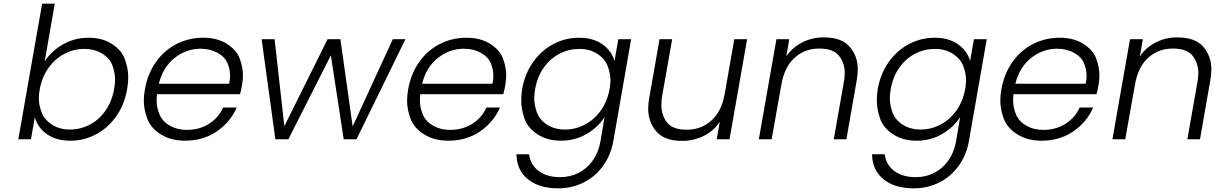

<svg xmlns="http://www.w3.org/2000/svg" viewBox="-20 -760 6645 1048"><path d="M224 -425Q261 -482 324 -518Q387 -554 464 -554Q539 -554 592 -519.5Q645 -485 662.5 -434.5Q680 -384 680 -339Q680 -308 674 -274Q660 -190 615 -126Q570 -62 504.5 -27Q439 8 365 8Q287 8 236.5 -27.5Q186 -63 170 -120L149 0H80L210 -740H279ZM603 -274Q608 -302 608 -326Q608 -362 594 -401.5Q580 -441 538.5 -467Q497 -493 439 -493Q383 -493 331.5 -466Q280 -439 244.5 -389Q209 -339 197 -273Q192 -247 192 -224Q192 -187 207 -147Q222 -107 263.5 -80Q305 -53 361 -53Q419 -53 470 -79.5Q521 -106 556 -156.5Q591 -207 603 -274Z M1302 -301Q1296 -265 1290 -246H837Q835 -228 835 -211Q835 -171 851.5 -133.5Q868 -96 908 -73.5Q948 -51 1000 -51Q1068 -51 1120.5 -84Q1173 -117 1198 -173H1272Q1237 -93 1163 -42.5Q1089 8 990 8Q913 8 858 -26.5Q803 -61 784 -112Q765 -163 765 -210Q765 -240 771 -273Q786 -358 831.5 -422Q877 -486 944 -520Q1011 -554 1089 -554Q1167 -554 1219.5 -520Q1272 -486 1289 -439Q1306 -392 1306 -350Q1306 -326 1302 -301ZM1231 -303Q1236 -327 1236 -349Q1236 -381 1221.5 -415.5Q1207 -450 1167 -472Q1127 -494 1075 -494Q997 -494 933.5 -444Q870 -394 847 -303Z M2193 -546 1926 0H1856L1786 -458L1554 0H1483L1408 -546H1479L1532 -71L1768 -546H1838L1905 -70L2124 -546Z M2739 -301Q2733 -265 2727 -246H2274Q2272 -228 2272 -211Q2272 -171 2288.5 -133.5Q2305 -96 2345 -73.5Q2385 -51 2437 -51Q2505 -51 2557.5 -84Q2610 -117 2635 -173H2709Q2674 -93 2600 -42.5Q2526 8 2427 8Q2350 8 2295 -26.5Q2240 -61 2221 -112Q2202 -163 2202 -210Q2202 -240 2208 -273Q2223 -358 2268.5 -422Q2314 -486 2381 -520Q2448 -554 2526 -554Q2604 -554 2656.5 -520Q2709 -486 2726 -439Q2743 -392 2743 -350Q2743 -326 2739 -301ZM2668 -303Q2673 -327 2673 -349Q2673 -381 2658.5 -415.5Q2644 -450 2604 -472Q2564 -494 2512 -494Q2434 -494 2370.5 -444Q2307 -394 2284 -303Z M3141 -554Q3218 -554 3268.5 -518Q3319 -482 3334 -427L3355 -546H3425L3327 14Q3313 89 3270.5 147Q3228 205 3164.5 236.5Q3101 268 3027 268Q2922 268 2861 218Q2800 168 2799 82H2868Q2875 139 2920 173Q2965 207 3038 207Q3091 207 3136.5 184.5Q3182 162 3214 118Q3246 74 3257 14L3280 -121Q3244 -65 3181.5 -28.5Q3119 8 3042 8Q2967 8 2913.5 -27Q2860 -62 2842.5 -113.5Q2825 -165 2825 -212Q2825 -241 2830 -274Q2845 -358 2890 -421.5Q2935 -485 3000.5 -519.5Q3066 -554 3141 -554ZM3307 -273Q3312 -299 3312 -322Q3312 -359 3297 -399Q3282 -439 3240.5 -466Q3199 -493 3143 -493Q3085 -493 3034.5 -467Q2984 -441 2948.5 -391.5Q2913 -342 2901 -274Q2896 -247 2896 -223Q2896 -187 2910.5 -146.5Q2925 -106 2966 -79.5Q3007 -53 3065 -53Q3121 -53 3172.5 -80Q3224 -107 3259.5 -157Q3295 -207 3307 -273Z M4058 -546 3962 0H3892L3909 -96Q3876 -45 3821 -18Q3766 9 3704 9Q3606 9 3562 -43Q3518 -95 3518 -167Q3518 -195 3524 -227L3580 -546H3649L3594 -235Q3590 -209 3590 -186Q3590 -132 3620.5 -92Q3651 -52 3728 -52Q3807 -52 3863 -102Q3919 -152 3936 -249L3988 -546Z M4476 -556Q4574 -556 4618 -504.5Q4662 -453 4662 -382Q4662 -353 4656 -320L4600 0H4531L4586 -312Q4591 -339 4591 -362Q4591 -415 4560 -455Q4529 -495 4452 -495Q4373 -495 4317.5 -445Q4262 -395 4245 -298L4192 0H4122L4218 -546H4288L4272 -453Q4307 -503 4360.5 -529.5Q4414 -556 4476 -556Z M5082 -554Q5159 -554 5209.5 -518Q5260 -482 5275 -427L5296 -546H5366L5268 14Q5254 89 5211.5 147Q5169 205 5105.5 236.5Q5042 268 4968 268Q4863 268 4802 218Q4741 168 4740 82H4809Q4816 139 4861 173Q4906 207 4979 207Q5032 207 5077.5 184.5Q5123 162 5155 118Q5187 74 5198 14L5221 -121Q5185 -65 5122.5 -28.5Q5060 8 4983 8Q4908 8 4854.5 -27Q4801 -62 4783.5 -113.5Q4766 -165 4766 -212Q4766 -241 4771 -274Q4786 -358 4831 -421.5Q4876 -485 4941.5 -519.5Q5007 -554 5082 -554ZM5248 -273Q5253 -299 5253 -322Q5253 -359 5238 -399Q5223 -439 5181.5 -466Q5140 -493 5084 -493Q5026 -493 4975.5 -467Q4925 -441 4889.5 -391.5Q4854 -342 4842 -274Q4837 -247 4837 -223Q4837 -187 4851.5 -146.5Q4866 -106 4907 -79.5Q4948 -53 5006 -53Q5062 -53 5113.5 -80Q5165 -107 5200.5 -157Q5236 -207 5248 -273Z M5977 -301Q5971 -265 5965 -246H5512Q5510 -228 5510 -211Q5510 -171 5526.5 -133.5Q5543 -96 5583 -73.5Q5623 -51 5675 -51Q5743 -51 5795.5 -84Q5848 -117 5873 -173H5947Q5912 -93 5838 -42.5Q5764 8 5665 8Q5588 8 5533 -26.5Q5478 -61 5459 -112Q5440 -163 5440 -210Q5440 -240 5446 -273Q5461 -358 5506.5 -422Q5552 -486 5619 -520Q5686 -554 5764 -554Q5842 -554 5894.5 -520Q5947 -486 5964 -439Q5981 -392 5981 -350Q5981 -326 5977 -301ZM5906 -303Q5911 -327 5911 -349Q5911 -381 5896.5 -415.5Q5882 -450 5842 -472Q5802 -494 5750 -494Q5672 -494 5608.5 -444Q5545 -394 5522 -303Z M6406 -556Q6504 -556 6548 -504.5Q6592 -453 6592 -382Q6592 -353 6586 -320L6530 0H6461L6516 -312Q6521 -339 6521 -362Q6521 -415 6490 -455Q6459 -495 6382 -495Q6303 -495 6247.5 -445Q6192 -395 6175 -298L6122 0H6052L6148 -546H6218L6202 -453Q6237 -503 6290.5 -529.5Q6344 -556 6406 -556Z"/></svg>

Font: Fz Poppins Light
Style: Italic
Weight: 300
Italic angle: -10°
Designer: Ninad Kale (Devanagari), Jonny Pinhorn (Latin)
Foundry: Indian Type Foundry
Version: Vit hóa bi Vntype.Com & FontZin.Com